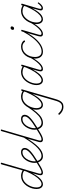

<svg xmlns="http://www.w3.org/2000/svg" viewBox="1544 -2598 1574 4701"><g transform="rotate(-90 2330.5 -248.0)"><path d="M169 17Q135 17 108 -2Q81 -21 67 -57Q53 -93 53 -141Q53 -188 66.5 -239.5Q80 -291 107 -341Q134 -391 173.5 -431.5Q213 -472 263 -495.5Q313 -519 374 -519Q406 -519 442 -509Q478 -499 508 -479L657 -1000Q660 -1008 665.5 -1011.5Q671 -1015 681 -1015Q691 -1015 694.5 -1009.5Q698 -1004 696 -995L436 -100Q424 -58 428.5 -38Q433 -18 464 -18Q472 -18 475 -12.5Q478 -7 477 -0.5Q476 6 470 11.5Q464 17 455 17Q434 17 419.5 10.5Q405 4 397.5 -9.5Q390 -23 390 -45.5Q390 -68 398 -98L440 -242Q393 -152 347 -94.5Q301 -37 256.5 -10Q212 17 169 17ZM175 -18Q218 -18 268.5 -59Q319 -100 374.5 -184Q430 -268 484 -396L498 -446Q459 -471 427.5 -477.5Q396 -484 368 -484Q318 -484 275.5 -463Q233 -442 198.5 -406Q164 -370 140 -325Q116 -280 103.5 -232.5Q91 -185 91 -142Q91 -106 100 -78Q109 -50 128 -34Q147 -18 175 -18Z M452 17Q443 17 439.5 11.5Q436 6 437.5 -0.5Q439 -7 445.5 -12.5Q452 -18 464 -18Q479 -18 506.5 -28Q534 -38 581.5 -65Q629 -92 703 -139Q709 -143 714.5 -140.5Q720 -138 723 -132Q726 -126 724.5 -119Q723 -112 716 -108Q640 -59 589 -31.5Q538 -4 506 6.5Q474 17 452 17Z M710 -141Q796 -193 854.5 -235Q913 -277 949 -311.5Q985 -346 1001.5 -374.5Q1018 -403 1018 -428Q1018 -454 1002 -469.5Q986 -485 953 -485Q903 -485 862 -457.5Q821 -430 791.5 -386Q762 -342 746 -291Q730 -240 730 -193Q730 -152 740 -119.5Q750 -87 768 -64.5Q786 -42 810 -30Q834 -18 864 -18Q871 -18 873.5 -12.5Q876 -7 874 -0.5Q872 6 867.5 11.5Q863 17 857 17Q802 17 765.5 -12Q729 -41 710.5 -88Q692 -135 692 -191Q692 -245 711 -302.5Q730 -360 765 -409Q800 -458 848.5 -488.5Q897 -519 957 -519Q995 -519 1017.5 -505.5Q1040 -492 1049 -471.5Q1058 -451 1058 -430Q1058 -397 1039.5 -363Q1021 -329 981 -291.5Q941 -254 878 -209.5Q815 -165 726 -110Z M856 17Q847 17 843 11.5Q839 6 839.5 -0.5Q840 -7 846.5 -12.5Q853 -18 863 -18Q906 -18 953 -40Q1000 -62 1056 -113Q1112 -164 1177 -251Q1242 -338 1321 -466Q1326 -475 1332.5 -474.5Q1339 -474 1342.5 -467.5Q1346 -461 1342 -452Q1265 -322 1199 -232.5Q1133 -143 1075 -88Q1017 -33 964 -8Q911 17 856 17Z M1263 17Q1243 17 1229 10Q1215 3 1207 -10.5Q1199 -24 1199 -46Q1199 -68 1208 -99L1471 -1000Q1473 -1008 1478 -1011.5Q1483 -1015 1493 -1015Q1503 -1015 1507.5 -1011Q1512 -1007 1509 -998L1247 -101Q1235 -59 1239 -38.5Q1243 -18 1274 -18Q1283 -18 1286.5 -12.5Q1290 -7 1287.5 -0.5Q1285 6 1279.5 11.5Q1274 17 1263 17Z M1264 17Q1255 17 1251.5 11.5Q1248 6 1249.5 -0.5Q1251 -7 1257.5 -12.5Q1264 -18 1276 -18Q1291 -18 1318.5 -28Q1346 -38 1393.5 -65Q1441 -92 1515 -139Q1521 -143 1526.5 -140.5Q1532 -138 1535 -132Q1538 -126 1536.5 -119Q1535 -112 1528 -108Q1452 -59 1401 -31.5Q1350 -4 1318 6.5Q1286 17 1264 17Z M1522 -141Q1608 -193 1666.5 -235Q1725 -277 1761 -311.5Q1797 -346 1813.5 -374.5Q1830 -403 1830 -428Q1830 -454 1814 -469.5Q1798 -485 1765 -485Q1715 -485 1674 -457.5Q1633 -430 1603.5 -386Q1574 -342 1558 -291Q1542 -240 1542 -193Q1542 -152 1552 -119.5Q1562 -87 1580 -64.5Q1598 -42 1622 -30Q1646 -18 1676 -18Q1683 -18 1685.5 -12.5Q1688 -7 1686 -0.5Q1684 6 1679.5 11.5Q1675 17 1669 17Q1614 17 1577.5 -12Q1541 -41 1522.5 -88Q1504 -135 1504 -191Q1504 -245 1523 -302.5Q1542 -360 1577 -409Q1612 -458 1660.5 -488.5Q1709 -519 1769 -519Q1807 -519 1829.5 -505.5Q1852 -492 1861 -471.5Q1870 -451 1870 -430Q1870 -397 1851.5 -363Q1833 -329 1793 -291.5Q1753 -254 1690 -209.5Q1627 -165 1538 -110Z M1668 17Q1659 17 1654.5 11.5Q1650 6 1651 -0.5Q1652 -7 1658.5 -12.5Q1665 -18 1675 -18Q1730 -18 1787 -49.5Q1844 -81 1910.5 -156Q1977 -231 2062 -361Q2066 -367 2072.5 -365.5Q2079 -364 2083 -358Q2087 -352 2083 -346Q2000 -214 1931.5 -134.5Q1863 -55 1800 -19Q1737 17 1668 17Z M2064 519Q2008 519 1961.5 493.5Q1915 468 1875 425Q1870 419 1870.5 412Q1871 405 1878 399Q1886 391 1891.5 391.5Q1897 392 1901 397Q1940 438 1980 461Q2020 484 2068 484Q2111 484 2139 463.5Q2167 443 2186 403.5Q2205 364 2221 304L2380 -241Q2333 -152 2287.5 -94Q2242 -36 2198 -9.5Q2154 17 2111 17Q2076 17 2049 -2Q2022 -21 2008 -57Q1994 -93 1994 -141Q1994 -188 2007.5 -239.5Q2021 -291 2048 -341Q2075 -391 2114.5 -431.5Q2154 -472 2204.5 -495.5Q2255 -519 2316 -519Q2348 -519 2384 -509Q2420 -499 2449 -479L2455 -500Q2457 -508 2462 -511.5Q2467 -515 2476 -515Q2488 -515 2491.5 -509Q2495 -503 2492 -494L2260 308Q2241 377 2216.5 424.5Q2192 472 2156.5 495.5Q2121 519 2064 519ZM2117 -18Q2160 -18 2210.5 -59Q2261 -100 2315.5 -183.5Q2370 -267 2424 -393L2440 -446Q2401 -471 2369 -477.5Q2337 -484 2309 -484Q2259 -484 2216.5 -463Q2174 -442 2140 -406Q2106 -370 2082 -325Q2058 -280 2045.5 -232.5Q2033 -185 2033 -142Q2033 -106 2042 -78Q2051 -50 2069.5 -34Q2088 -18 2117 -18Z M2714 17Q2679 17 2652 -2Q2625 -21 2611 -57Q2597 -93 2597 -141Q2597 -186 2611 -237Q2625 -288 2651.5 -338Q2678 -388 2717 -429.5Q2756 -471 2806 -495Q2856 -519 2918 -519Q2953 -519 2990 -507.5Q3027 -496 3059 -474L3049 -443Q3008 -468 2974.5 -476Q2941 -484 2912 -484Q2862 -484 2819 -463Q2776 -442 2742 -406Q2708 -370 2684 -325Q2660 -280 2647.5 -232.5Q2635 -185 2635 -142Q2635 -106 2644 -78Q2653 -50 2672 -34Q2691 -18 2719 -18Q2762 -18 2813 -60Q2864 -102 2920.5 -187.5Q2977 -273 3030 -403L3041 -362Q2984 -230 2928 -146Q2872 -62 2818.5 -22.5Q2765 17 2714 17ZM2991 17Q2973 17 2960 10.5Q2947 4 2940 -9.5Q2933 -23 2933.5 -45.5Q2934 -68 2942 -98L3058 -500Q3060 -508 3065.5 -511.5Q3071 -515 3080 -515Q3091 -515 3095 -509.5Q3099 -504 3096 -495L2980 -99Q2968 -57 2972 -37.5Q2976 -18 3002 -18Q3010 -18 3013 -12.5Q3016 -7 3015 -0.5Q3014 6 3007.5 11.5Q3001 17 2991 17Z M2990 17Q2981 17 2977.5 11.5Q2974 6 2975.5 -0.5Q2977 -7 2983.5 -12.5Q2990 -18 3002 -18Q3027 -18 3060 -39Q3093 -60 3129.5 -98Q3166 -136 3203 -189Q3240 -242 3273 -305Q3276 -312 3282 -312Q3288 -312 3292.5 -307Q3297 -302 3294 -295Q3263 -230 3225.5 -173.5Q3188 -117 3148.5 -74Q3109 -31 3069 -7Q3029 17 2990 17Z M3414 17Q3334 17 3290 -34.5Q3246 -86 3246 -176Q3246 -246 3267.5 -308.5Q3289 -371 3328.5 -418Q3368 -465 3421.5 -492Q3475 -519 3538 -519Q3590 -519 3632 -497.5Q3674 -476 3690 -446Q3692 -442 3692 -437.5Q3692 -433 3683 -426Q3674 -419 3667.5 -420.5Q3661 -422 3658 -425Q3638 -451 3610 -468Q3582 -485 3533 -485Q3478 -485 3432.5 -460Q3387 -435 3354 -391.5Q3321 -348 3303 -292.5Q3285 -237 3285 -176Q3285 -125 3301 -89Q3317 -53 3346 -34.5Q3375 -16 3417 -16Q3426 -16 3431 -11Q3436 -6 3435 0.5Q3434 7 3429 12Q3424 17 3414 17Z M3415 17Q3406 17 3401.5 12Q3397 7 3397.5 0.5Q3398 -6 3404 -11Q3410 -16 3420 -16Q3500 -16 3583.5 -71Q3667 -126 3748 -227.5Q3829 -329 3904 -469Q3908 -477 3914.5 -476.5Q3921 -476 3925 -470.5Q3929 -465 3924 -456Q3849 -309 3765 -203Q3681 -97 3592 -40Q3503 17 3415 17Z M3849 17Q3830 17 3815.5 10Q3801 3 3793.5 -10.5Q3786 -24 3786.5 -46Q3787 -68 3796 -99L3911 -500Q3914 -508 3918 -511.5Q3922 -515 3932 -515Q3942 -515 3947 -510.5Q3952 -506 3950 -498L3835 -101Q3822 -59 3826 -38.5Q3830 -18 3860 -18Q3869 -18 3872.5 -12.5Q3876 -7 3873.5 -0.5Q3871 6 3865 11.5Q3859 17 3849 17ZM3985 -690Q3969 -690 3959 -698Q3949 -706 3949 -720Q3949 -743 3962 -759Q3975 -775 3997 -775Q4013 -775 4023.5 -767.5Q4034 -760 4034 -745Q4033 -723 4020.5 -706.5Q4008 -690 3985 -690Z M3850 17Q3841 17 3837.5 11.5Q3834 6 3835.5 -0.5Q3837 -7 3843.5 -12.5Q3850 -18 3862 -18Q3887 -18 3920 -39Q3953 -60 3989.5 -98Q4026 -136 4063 -189Q4100 -242 4133 -305Q4136 -312 4142 -312Q4148 -312 4152.5 -307Q4157 -302 4154 -295Q4123 -230 4085.5 -173.5Q4048 -117 4008.5 -74Q3969 -31 3929 -7Q3889 17 3850 17Z M4209 17Q4173 17 4146.5 -2Q4120 -21 4105.5 -57Q4091 -93 4091 -141Q4091 -188 4105 -239.5Q4119 -291 4146 -341Q4173 -391 4212 -431.5Q4251 -472 4300.5 -495.5Q4350 -519 4411 -519Q4444 -519 4479 -509Q4514 -499 4545 -479L4550 -500Q4554 -508 4559 -511.5Q4564 -515 4574 -515Q4584 -515 4588 -509.5Q4592 -504 4590 -495L4471 -90Q4465 -67 4464 -51Q4463 -35 4468 -26.5Q4473 -18 4486 -18Q4505 -18 4525 -32Q4545 -46 4563.5 -65.5Q4582 -85 4595 -103Q4600 -110 4604.5 -110.5Q4609 -111 4615 -106Q4623 -101 4622.5 -96.5Q4622 -92 4618 -86Q4605 -66 4583.5 -42Q4562 -18 4535 -0.5Q4508 17 4479 17Q4462 17 4449.5 10.5Q4437 4 4431 -8.5Q4425 -21 4425.5 -40.5Q4426 -60 4434 -86Q4445 -126 4456.5 -165.5Q4468 -205 4478 -245Q4431 -153 4385.5 -95.5Q4340 -38 4296 -10.5Q4252 17 4209 17ZM4130 -142Q4130 -106 4139 -78Q4148 -50 4166.5 -34Q4185 -18 4214 -18Q4256 -18 4307 -59.5Q4358 -101 4412.5 -184.5Q4467 -268 4521 -396L4535 -445Q4497 -470 4465.5 -477Q4434 -484 4405 -484Q4355 -484 4313 -462.5Q4271 -441 4237 -405Q4203 -369 4179 -324Q4155 -279 4142.5 -232Q4130 -185 4130 -142Z"/></g></svg>

Font: Playwrite AU QLD Thin
Style: Regular
Weight: 250
Designer: Veronika Burian, José Scaglione
Foundry: TypeTogether
Version: Version 1.002